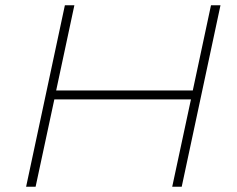

<svg xmlns="http://www.w3.org/2000/svg" viewBox="-20 -708 900 728"><path d="M79 0 226 -688H262L193 -365H711L780 -688H816L669 0H633L704 -331H186L115 0Z"/></svg>

Font: Saira Expanded Thin
Style: Italic
Weight: 250
Width: 7
Italic angle: -12°
Designer: Hector Gatti with collaboration of the Omnibus-Type team
Foundry: Omnibus-Type
Version: Version 1.101